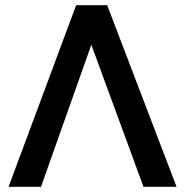

<svg xmlns="http://www.w3.org/2000/svg" viewBox="-20 -720 714 740"><path d="M13 0 273.5 -700H393L660.5 0H533L332 -547.5L138 0Z"/></svg>

Font: Geologica EX
Style: Regular
Weight: 400
Designer: Sindre Bremnes, Frode Helland
Foundry: Monokrom Skriftforlag AS
Version: Version 1.010;gftools[0.9.28]